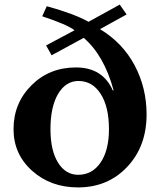

<svg xmlns="http://www.w3.org/2000/svg" viewBox="-20 -807 701 837"><path d="M200 -244Q200 -151 233 -98Q266 -45 321 -45Q382 -45 418.5 -98.5Q455 -152 455 -244Q455 -341 419 -397.5Q383 -454 322 -454Q267 -454 233.5 -398Q200 -342 200 -244ZM164 -736 184 -780Q306 -746 366 -712L502 -787L532 -744L416 -680Q515 -620 567 -522Q619 -424 619 -308Q619 -169 534.5 -79.5Q450 10 320 10Q201 10 120 -62.5Q39 -135 39 -244Q39 -357 117 -435Q195 -513 311 -513Q428 -513 472 -412L475 -414Q434 -565 345 -642L205 -566L181 -609L305 -675Q273 -700 164 -736Z"/></svg>

Font: Libre Baskerville
Style: Bold
Weight: 700
Designer: Pablo Impallari, Rodrigo Fuenzalida
Foundry: Pablo Impallari, Rodrigo Fuenzalida
Version: Version 1.000